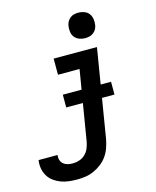

<svg xmlns="http://www.w3.org/2000/svg" viewBox="-205 -854 944 1161"><g transform="rotate(-15 267.0 -273.5)"><path d="M133 213Q106 213 80 210Q54 207 30.5 198Q7 189 -13 174.5Q-33 160 -46 138.5Q-59 117 -63.5 91.5Q-68 66 -64 40Q-64 40 -64 39.5Q-64 39 -64 39H55Q55 39 55 39Q55 39 55 39Q52 55 57 70.5Q62 86 73.5 95.5Q85 105 100.5 108.5Q116 112 133 112Q153 112 173.5 105Q194 98 210 82.5Q226 67 234 47Q242 27 246 6L318 -429H183V-530H454L363 23Q358 49 349 75Q340 101 324 124Q308 147 285.5 164.5Q263 182 237.5 193.5Q212 205 185.5 209Q159 213 133 213ZM399 -600Q380 -600 362.5 -607Q345 -614 334 -628Q323 -642 320.5 -661Q318 -680 321 -699Q323 -713 330 -725Q337 -737 348 -745.5Q359 -754 372.5 -757Q386 -760 399 -760Q418 -760 436 -753Q454 -746 464.5 -732Q475 -718 478 -699Q481 -680 478 -661Q476 -647 469 -635Q462 -623 450.5 -614.5Q439 -606 425.5 -603Q412 -600 399 -600ZM180 -225V-305H482V-225Z"/></g></svg>

Font: Iosevka Slab Extended
Style: Bold Italic
Weight: 700
Width: 7
Italic angle: -9°
Monospace: yes
Designer: Belleve Invis
Foundry: Belleve Invis
Version: Version 11.1.0; ttfautohint (v1.8.3)